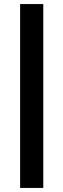

<svg xmlns="http://www.w3.org/2000/svg" viewBox="-20 -795 312 945"><path d="M79 130V-775H193V130Z"/></svg>

Font: Oxford Sans
Style: Bold
Weight: 700
Designer: Matt McInerney, Pablo Impallari, Rodrigo Fuenzalida
Foundry: Matt McInerney, Pablo Impallari, Rodrigo Fuenzalida
Version: Version 3.000g; ttfautohint (v1.5) -l 8 -r 28 -G 28 -x 14 -D